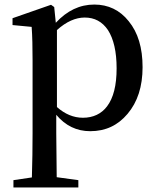

<svg xmlns="http://www.w3.org/2000/svg" viewBox="-20 -561 692 843"><path d="M324 262V230L229 217C228 128 227 63 227 23V-57C267 -9 317 15 376 15C443 15 497 -10 540 -61C584 -113 606 -181 606 -266C606 -351 586 -418 545 -468C506 -517 455 -541 394 -541C330 -541 274 -514 225 -461L218 -530L204 -540L35 -481V-451L119 -443C122 -402 123 -353 123 -295V24C123 87 122 152 120 218L39 230V262ZM344 -44C303 -44 265 -60 230 -91V-429C271 -466 312 -484 352 -484C395 -484 429 -466 454 -429C479 -390 492 -334 492 -261C492 -186 478 -131 450 -94C425 -61 389 -44 344 -44Z"/></svg>

Font: AllPunType SemiBold
Style: Regular
Weight: 600
Version: 1.0